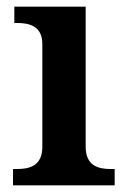

<svg xmlns="http://www.w3.org/2000/svg" viewBox="-20 -556 380 576"><path d="M19 0H324V-49H312C277 -49 237 -57 237 -116V-536H23V-487H32C66 -487 107 -479 107 -424V-115C107 -57 66 -49 32 -49H19Z"/></svg>

Font: Noto Serif SemiBold
Style: Regular
Weight: 600
Designer: Monotype Design Team
Foundry: Monotype Imaging Inc.
Version: Version 2.013